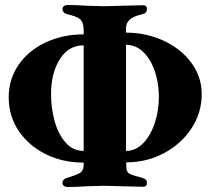

<svg xmlns="http://www.w3.org/2000/svg" viewBox="-20 -723 845 771"><path d="M231 13Q231 -4 250 -9Q290 -21 302.5 -29.5Q315 -38 316 -58V-70Q232 -70 163.5 -104Q95 -138 55 -197.5Q15 -257 15 -332Q15 -405 54.5 -462.5Q94 -520 163 -552.5Q232 -585 316 -585V-601Q316 -632 303 -644.5Q290 -657 250 -666Q231 -671 231 -688Q231 -694 237 -698.5Q243 -703 249 -703Q286 -703 327 -700Q381 -698 399 -698Q418 -698 474 -700Q532 -702 554 -702Q570 -702 570 -687Q570 -678 565.5 -673Q561 -668 551 -666Q514 -657 500 -643.5Q486 -630 486 -609V-592Q566 -592 636 -560Q706 -528 748 -471.5Q790 -415 790 -345Q790 -270 749 -207.5Q708 -145 638.5 -108Q569 -71 487 -71V-59Q487 -36 495 -29Q503 -22 522.5 -17Q542 -12 551 -9Q561 -6 565.5 -1.5Q570 3 570 12Q570 27 554 27Q532 27 474 25Q418 23 399 23Q381 23 327 25Q287 28 249 28Q243 28 237 23.5Q231 19 231 13ZM618 -334Q618 -388 602 -436Q586 -484 556 -513.5Q526 -543 486 -543V-117Q525 -117 555 -148Q585 -179 601.5 -229Q618 -279 618 -334ZM316 -541Q255 -541 220 -485Q185 -429 185 -345Q185 -288 199.5 -236Q214 -184 243.5 -150.5Q273 -117 316 -117Z"/></svg>

Font: EB Garamond ExtraBold
Style: Regular
Weight: 800
Designer: Georg Duffner and Octavio Pardo
Foundry: Georg Duffner
Version: Version 1.000